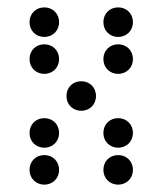

<svg xmlns="http://www.w3.org/2000/svg" viewBox="-20 -510 440 520"><path d="M100 -410C123 -410 140 -427 140 -450C140 -473 123 -490 100 -490C77 -490 60 -473 60 -450C60 -427 77 -410 100 -410ZM300 -410C323 -410 340 -427 340 -450C340 -473 323 -490 300 -490C277 -490 260 -473 260 -450C260 -427 277 -410 300 -410ZM100 -310C123 -310 140 -327 140 -350C140 -373 123 -390 100 -390C77 -390 60 -373 60 -350C60 -327 77 -310 100 -310ZM300 -310C323 -310 340 -327 340 -350C340 -373 323 -390 300 -390C277 -390 260 -373 260 -350C260 -327 277 -310 300 -310ZM200 -210C223 -210 240 -227 240 -250C240 -273 223 -290 200 -290C177 -290 160 -273 160 -250C160 -227 177 -210 200 -210ZM100 -110C123 -110 140 -127 140 -150C140 -173 123 -190 100 -190C77 -190 60 -173 60 -150C60 -127 77 -110 100 -110ZM300 -110C323 -110 340 -127 340 -150C340 -173 323 -190 300 -190C277 -190 260 -173 260 -150C260 -127 277 -110 300 -110ZM100 -10C123 -10 140 -27 140 -50C140 -73 123 -90 100 -90C77 -90 60 -73 60 -50C60 -27 77 -10 100 -10ZM300 -10C323 -10 340 -27 340 -50C340 -73 323 -90 300 -90C277 -90 260 -73 260 -50C260 -27 277 -10 300 -10Z"/></svg>

Font: TINY 5x3 80
Style: Regular
Weight: 200
Designer: Jack Halten Fahnestock
Foundry: Velvetyne Type Foundry
Version: Version 1.002;hotconv 1.0.109;makeotfexe 2.5.65596